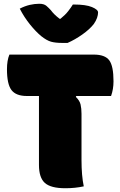

<svg xmlns="http://www.w3.org/2000/svg" viewBox="-20 -990 640 1020"><path d="M425 0Q402 5 377.5 7.5Q353 10 327 10Q250 10 218.5 -18Q187 -46 187 -114V-480H123Q65 -480 41 -511.5Q17 -543 17 -622Q17 -669 30 -700H478Q538 -700 560.5 -669.5Q583 -639 583 -558Q583 -516 570 -480H385L383 -475Q403 -456 408 -435Q413 -414 413 -385V-140Q413 -57 425 0ZM339 -762H310Q274 -762 251 -768.5Q228 -775 199 -798Q170 -822 139 -860.5Q108 -899 85 -944Q112 -958 138 -964Q164 -970 189 -970Q214 -970 227 -958.5Q240 -947 250 -936Q258 -925 269 -914Q280 -903 297 -890H301Q327 -911 342.5 -931Q358 -951 367 -966H373Q436 -966 468.5 -952.5Q501 -939 501 -924Q501 -911 495.5 -895Q490 -879 478 -862Q456 -834 417 -806.5Q378 -779 339 -762Z"/></svg>

Font: Recursive Sn Csl St XBk
Style: Regular
Weight: 1000
Version: Version 1.079;hotconv 1.0.112;makeotfexe 2.5.65598; ttfautoh